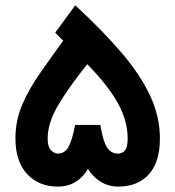

<svg xmlns="http://www.w3.org/2000/svg" viewBox="-20 -690 648 710"><path d="M258.3 -670.4Q360.8 -575.7 430.4 -493.9Q500 -412.1 535.6 -335.2Q571.3 -258.3 571.3 -178.2Q571.3 -90.3 530.3 -45.2Q489.3 0 417 0Q381.3 0 351.8 -18.3Q322.3 -36.6 305.2 -65.9Q289.1 -36.1 260.5 -18.1Q231.9 0 193.8 0Q123.5 0 80.3 -46.4Q37.1 -92.8 37.1 -178.2Q37.1 -243.7 61.5 -301.3Q85.9 -358.9 126.2 -416.7Q166.5 -474.6 213.9 -539.6L184.1 -569.3ZM193.4 -122.1Q219.2 -122.1 232.9 -145.8Q246.6 -169.4 257.8 -228H351.1Q360.4 -169.9 375 -146Q389.6 -122.1 417 -122.1Q432.1 -122.1 442.1 -133.8Q452.1 -145.5 452.1 -177.7Q452.1 -242.2 416.5 -307.4Q380.9 -372.6 302.7 -452.6Q231.9 -364.3 194.1 -299.3Q156.2 -234.4 156.2 -177.7Q156.2 -147.9 168.2 -135Q180.2 -122.1 193.4 -122.1Z"/></svg>

Font: Vazir WOL-UI
Style: Bold-WOL-UI
Weight: 700
Designer: Saber Rastikerdar
Foundry: Saber Rastikerdar
Version: Version 30.1.0